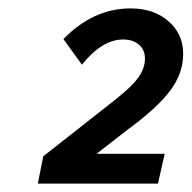

<svg xmlns="http://www.w3.org/2000/svg" viewBox="-20 -841 456 457"><path d="M70 -404 83 -469 256 -605Q295 -636 310 -657.5Q325 -679 325 -702Q325 -722 311 -734.5Q297 -747 273 -747Q223 -747 175 -687L131 -748Q202 -821 291 -821Q346 -821 381 -790.5Q416 -760 416 -713Q416 -666 384.5 -624.5Q353 -583 282 -531L210 -475H372L356 -404Z"/></svg>

Font: Wix Madefor Text SemiBold
Style: Italic
Weight: 600
Italic angle: -12°
Designer: Dalton Maag Ltd
Foundry: Dalton Maag Ltd
Version: Version 3.100